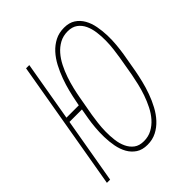

<svg xmlns="http://www.w3.org/2000/svg" viewBox="-200 -850 988 988"><g transform="rotate(-45 293.5 -356.0)"><path d="M527.8 -302.2Q522.5 -273.4 514.2 -239.3Q505.9 -205.1 493.4 -170.4Q481 -135.7 463.6 -103.3Q446.3 -70.8 423.1 -45.7Q399.9 -20.5 370.4 -5.4Q340.8 9.8 304.2 9.8Q267.1 9.8 242.4 -6.3Q217.8 -22.5 202.9 -48.8Q188 -75.2 181.6 -108.9Q175.3 -142.6 174.6 -177.2Q173.8 -211.9 176.8 -244.6Q179.7 -277.3 184.1 -302.2L193.8 -357.9H103L41 0H17.6L140.1 -710.9H163.6L107.4 -384.3H197.3L202.1 -408.7Q207.5 -437.5 216.1 -471.7Q224.6 -505.9 237.3 -540.5Q250 -575.2 267.1 -607.7Q284.2 -640.1 307.1 -665.3Q330.1 -690.4 359.4 -705.6Q388.7 -720.7 425.8 -720.7Q462.9 -720.7 487.5 -704.6Q512.2 -688.5 527.1 -662.1Q542 -635.7 548.3 -602.3Q554.7 -568.8 555.7 -534.2Q556.6 -499.5 553.5 -466.6Q550.3 -433.6 546.4 -408.7ZM520 -409.7Q523.4 -430.7 527.1 -460Q530.8 -489.3 531.2 -520.8Q531.7 -552.2 527.6 -583.3Q523.4 -614.3 512 -638.9Q500.5 -663.6 479.5 -679Q458.5 -694.3 425.8 -694.3Q393.1 -694.3 366.9 -680.2Q340.8 -666 320.6 -642.8Q300.3 -619.6 285.2 -589.6Q270 -559.6 259.3 -528.1Q248.5 -496.6 241.2 -465.6Q233.9 -434.6 229.5 -409.7L210.4 -302.2Q207 -281.2 203.4 -252Q199.7 -222.7 199.2 -191.2Q198.7 -159.7 202.6 -128.4Q206.5 -97.2 218.3 -72.3Q230 -47.4 250.5 -32Q271 -16.6 304.2 -16.6Q336.9 -16.6 363 -30.8Q389.2 -44.9 409.7 -68.1Q430.2 -91.3 445.3 -121.3Q460.4 -151.4 471.4 -183.1Q482.4 -214.8 489.5 -245.8Q496.6 -276.9 501.5 -302.2Z"/></g></svg>

Font: Roboto Mono Thin
Style: Italic
Weight: 250
Designer: Google
Version: Version 2.000985; 2015; ttfautohint (v1.3)